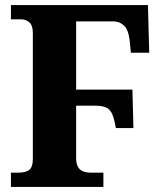

<svg xmlns="http://www.w3.org/2000/svg" viewBox="-20 -734 634 754"><path d="M23 0V-56H52Q82 -56 95.5 -67.5Q109 -79 109 -109V-604Q109 -634 95.5 -646Q82 -658 63 -658H23V-714H561L566 -527H494L489 -577Q484 -618 466.5 -634Q449 -650 426 -650H279V-382H500L504 -231H435Q429 -266 421 -285Q413 -304 397.5 -311.5Q382 -319 353 -319H279V-111Q279 -56 335 -56H386V0Z"/></svg>

Font: Noto Serif SemiCondensed ExtraBold
Style: Regular
Weight: 800
Width: 4
Designer: Monotype Design Team
Foundry: Monotype Imaging Inc.
Version: Version 2.015